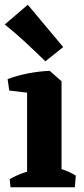

<svg xmlns="http://www.w3.org/2000/svg" viewBox="-21 -788 354 808"><path d="M93 0V-442L188 -490L238 -446V0ZM23 0 20 -34Q45 -49 77.5 -60.5Q110 -72 135 -78L124 0ZM166 0 183 -91Q213 -85 243.5 -74.5Q274 -64 298 -49L294 0ZM18 -407 11 -455Q50 -470 96.5 -479Q143 -488 188 -490L192 -434L127 -394ZM170 -530Q128 -571 86 -610Q44 -649 -1 -685L96 -768L245 -590Z"/></svg>

Font: Eczar SemiBold
Style: Regular
Weight: 600
Designer: Vaibhav Singh
Foundry: Rosetta Type Foundry
Version: Version 2.000